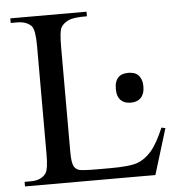

<svg xmlns="http://www.w3.org/2000/svg" viewBox="-52 -763 761 812"><g transform="rotate(-5 329.0 -357.0)"><path d="M618 -197.5 634.5 -194 575 0H21.5V-19.5H48.5Q93.5 -19.5 113 -48.5Q124 -65.5 124 -127.5V-587.5Q124 -654 110 -671.5Q89.5 -694 48.5 -694H21.5V-713.5H345V-694Q288 -695 265.2 -683.8Q242.5 -672.5 233.8 -655.5Q225 -638.5 225 -576V-127.5Q225 -83 234 -66.5Q240.5 -55.5 253.2 -50.5Q266 -45.5 335 -45.5H387Q470 -45.5 502.8 -57.2Q535.5 -69 562.8 -100.2Q590 -131.5 618 -197.5ZM440 -377.5Q440 -395.5 444.5 -407.5Q449 -419.5 457 -427Q465 -434.5 475.5 -437.5Q486 -440.5 498.5 -440.5Q510.5 -440.5 521 -437.5Q531.5 -434.5 539.5 -427Q547.5 -419.5 552.2 -407.5Q557 -395.5 557 -377.5Q557 -359.5 552.2 -347.5Q547.5 -335.5 539.5 -328Q531.5 -320.5 521 -317.2Q510.5 -314 498.5 -314Q486 -314 475.5 -317.2Q465 -320.5 457 -328Q449 -335.5 444.5 -347.5Q440 -359.5 440 -377.5Z"/></g></svg>

Font: MM Phetkon
Style: Regular
Weight: 400
Designer: Khon Soe Zaw Thu
Version: Version 1.00 July 15, 2016, initial release